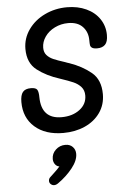

<svg xmlns="http://www.w3.org/2000/svg" viewBox="-64 -753 712 1088"><g transform="rotate(-5 292.0 -209.0)"><path d="M55 -195Q55 -234 69 -251.5Q83 -269 115 -269Q144 -269 151.5 -256Q159 -243 159 -213Q161 -90 275 -90Q337 -90 378 -121Q419 -152 419 -201Q419 -231 402 -250Q385 -269 359 -280.5Q333 -292 285 -308Q209 -332 156.5 -372.5Q104 -413 104 -493Q104 -553 139 -602.5Q174 -652 232.5 -680Q291 -708 359 -708Q420 -708 468.5 -685.5Q517 -663 544 -622.5Q571 -582 571 -532Q571 -493 555 -477Q539 -461 510 -461Q490 -461 481 -467Q472 -473 470.5 -482.5Q469 -492 469 -511Q469 -557 440.5 -587.5Q412 -618 358 -618Q317 -618 281.5 -600.5Q246 -583 225.5 -553.5Q205 -524 205 -491Q205 -465 219 -449Q233 -433 255.5 -423Q278 -413 322 -399Q328 -396 334 -394.5Q340 -393 345 -391Q417 -366 468 -324Q519 -282 519 -200Q519 -140 487 -94.5Q455 -49 400 -24.5Q345 0 277 0Q175 0 115 -53Q55 -106 55 -195ZM339 124Q339 162 304.5 205Q270 248 223 281Q211 290 199 290Q189 290 180.5 282.5Q172 275 172 264Q172 252 180 244Q186 238 205.5 220Q225 202 238 187Q223 185 213.5 172Q204 159 204 142Q204 111 227 89.5Q250 68 282 68Q308 68 323.5 84Q339 100 339 124Z"/></g></svg>

Font: Mali Medium
Style: Italic
Weight: 500
Italic angle: -10°
Version: Version 1.000; ttfautohint (v1.6)